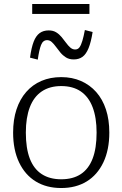

<svg xmlns="http://www.w3.org/2000/svg" viewBox="-20 -935 616 966"><path d="M530 -268Q530 -181 500 -118Q470 -55 416 -22Q362 11 288 11Q214 11 160 -22Q106 -55 76 -118Q46 -181 46 -268Q46 -333 63 -384.5Q80 -436 112 -472.5Q144 -509 188.5 -528Q233 -547 288 -547Q343 -547 387.5 -527.5Q432 -508 464 -472Q496 -436 513 -384.5Q530 -333 530 -268ZM110 -268Q110 -189 130 -137Q150 -85 190 -59Q230 -33 288 -33Q347 -33 386.5 -59Q426 -85 446 -137Q466 -189 466 -268Q466 -343 446 -395.5Q426 -448 386.5 -475Q347 -502 288 -502Q230 -502 190 -475Q150 -448 130 -395.5Q110 -343 110 -268ZM351 -636Q328 -636 312 -646Q296 -656 284 -670.5Q272 -685 261.5 -699.5Q251 -714 240.5 -723.5Q230 -733 217 -733Q196 -733 186.5 -708.5Q177 -684 170 -635L131 -645Q138 -696 149.5 -725.5Q161 -755 179.5 -768.5Q198 -782 225 -782Q247 -782 262.5 -772.5Q278 -763 290 -748.5Q302 -734 312.5 -719.5Q323 -705 334 -695.5Q345 -686 358 -686Q372 -686 380 -697Q388 -708 394.5 -730Q401 -752 407 -784L446 -774Q438 -723 425.5 -692.5Q413 -662 395 -649Q377 -636 351 -636ZM142 -915H430V-865H142Z"/></svg>

Font: Roboto Serif SemiCondensed ExtraLight
Style: Regular
Weight: 250
Width: 4
Designer: Greg Gazdowicz
Foundry: Commercial Type
Version: Version 1.007